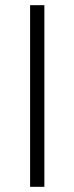

<svg xmlns="http://www.w3.org/2000/svg" viewBox="-20 -720 287 740"><path d="M96 -700H151V0H96Z"/></svg>

Font: Bai Jamjuree Light
Style: Regular
Weight: 300
Designer: Katatrad Aksorn Co.,Ltd.
Foundry: Cadson Demak Co.,Ltd.
Version: Version 1.000; ttfautohint (v1.6)